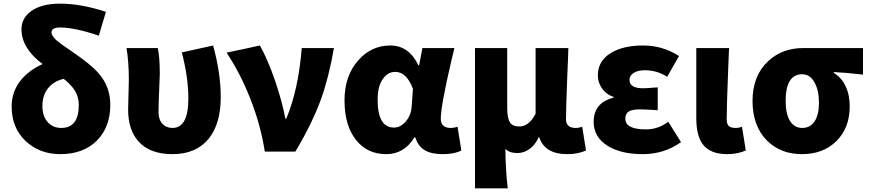

<svg xmlns="http://www.w3.org/2000/svg" viewBox="-20 -833 4775 1055"><path d="M312 14Q199 14 123 -56Q44 -129 44 -248Q44 -330 95 -393Q138 -446 214 -481Q98 -568 98 -672Q98 -733 150 -771Q207 -813 310 -813Q425 -813 562 -768L523 -637Q390 -682 310 -682Q263 -682 263 -655Q263 -636 292 -610Q310 -594 364 -558Q402 -532 422 -517Q507 -456 542 -404Q586 -341 586 -256Q586 -136 513 -61Q438 14 312 14ZM317 -130Q413 -130 413 -257Q413 -301 390 -337Q370 -368 330 -400Q274 -386 245 -349Q213 -311 213 -250Q213 -193 244 -160Q272 -130 317 -130Z M928 14Q803 14 741 -56Q684 -119 684 -231Q684 -258 686 -311.5Q688 -365 688 -392Q688 -495 675 -569H847Q858 -521 858 -427Q858 -408 855 -349Q851 -259 851 -216Q851 -176 873 -152Q894 -130 928 -130Q1015 -130 1015 -292Q1015 -408 979 -545L1065 -564L1151 -583Q1193 -430 1193 -300Q1193 -152 1126 -70Q1057 14 928 14Z M1435 0Q1412 -150 1352 -299Q1299 -432 1225 -544L1316 -563L1408 -583Q1450 -510 1492 -388Q1531 -273 1548 -181H1553Q1620 -341 1638 -569H1815Q1787 -409 1744 -288Q1694 -152 1603 0Z M2102 14Q1997 14 1935 -65.5Q1873 -145 1873 -281.5Q1873 -418 1950 -503Q2021 -583 2125 -583Q2227 -583 2279 -474H2283L2301 -569H2389H2477Q2472 -548 2461 -503Q2402 -251 2402 -181Q2402 -130 2457 -130Q2476 -130 2494 -137L2515 -6Q2477 14 2413 14Q2351 14 2315 -7Q2278 -28 2262 -78H2257Q2201 14 2102 14ZM2145 -132Q2181 -132 2210 -166Q2239 -200 2242 -248L2249 -345Q2214 -438 2152 -438Q2112 -438 2086 -402Q2055 -363 2055 -285Q2055 -132 2145 -132Z M2590 202V-183V-569H2767V-239Q2767 -182 2783 -159Q2798 -138 2833 -138Q2887 -138 2923 -208V-569H3103Q3102 -520 3097 -413Q3090 -235 3090 -178Q3090 -130 3143 -130Q3162 -130 3179 -137L3200 -6Q3155 14 3097 14Q2973 14 2943 -79H2940Q2921 -37 2890 -14.5Q2859 8 2823 8Q2779 8 2757 -15Q2758 102 2770 202Z M3511 14Q3395 14 3321 -30Q3242 -79 3242 -163Q3242 -269 3351 -296V-301Q3310 -314 3286 -350Q3265 -382 3265 -419Q3265 -500 3340 -544Q3407 -583 3513 -583Q3622 -583 3711 -525L3646 -411Q3591 -447 3523 -447Q3485 -447 3462 -432.5Q3439 -418 3439 -394Q3439 -348 3513 -348Q3532 -348 3578 -352Q3589 -353 3594 -353V-227Q3586 -227 3570 -229Q3519 -232 3495 -232Q3453 -232 3434.5 -220Q3416 -208 3416 -181Q3416 -122 3529 -122Q3597 -122 3652 -164L3722 -52Q3630 14 3511 14Z M3975 14Q3882 14 3841 -41Q3806 -88 3806 -185V-377V-569H3986Q3985 -539 3982 -473Q3973 -248 3973 -178Q3973 -151 3984.5 -140.5Q3996 -130 4022 -130Q4042 -130 4057 -137L4078 -6Q4033 14 3975 14Z M4386 14Q4269 14 4194 -61Q4115 -141 4115 -278Q4115 -417 4201 -497Q4278 -569 4394 -569H4558H4722V-423Q4627 -434 4562 -437V-432Q4603 -408 4626 -360Q4649 -312 4649 -249Q4649 -129 4575 -57Q4503 14 4386 14ZM4388 -130Q4432 -130 4456 -166Q4480 -202 4480 -268Q4480 -337 4456 -379Q4432 -425 4388 -425Q4297 -425 4297 -278Q4297 -207 4321 -168.5Q4345 -130 4388 -130Z"/></svg>

Font: GenSekiGothic TW H
Style: Regular
Weight: 900
Version: Version 1.501;PS 1;hotconv 16.6.51;makeotf.lib2.5.65220